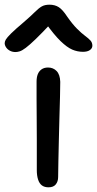

<svg xmlns="http://www.w3.org/2000/svg" viewBox="-65 -788 414 819"><path d="M142 11Q125 11 114 3Q103 -5 97.5 -22Q92 -39 92 -62Q92 -140 92 -195Q92 -250 91.5 -290.5Q91 -331 91 -366Q91 -401 91 -440Q91 -458 96 -471Q101 -484 112 -492Q123 -500 140 -500Q162 -500 176.5 -485Q191 -470 192 -439Q192 -417 191 -376.5Q190 -336 188.5 -287Q187 -238 186 -188.5Q185 -139 184 -98Q183 -57 183 -33Q183 -14 173 -1.5Q163 11 142 11ZM1 -566Q-12 -566 -22.5 -571.5Q-33 -577 -39 -586Q-45 -595 -45 -604Q-45 -611 -40 -619.5Q-35 -628 -18 -645Q-1 -662 37 -694Q67 -720 83.5 -736.5Q100 -753 113 -760.5Q126 -768 146 -768Q169 -768 185.5 -757.5Q202 -747 221 -718Q244 -685 263.5 -665.5Q283 -646 298 -635Q313 -624 321 -615Q329 -606 329 -593Q329 -582 318.5 -574.5Q308 -567 289 -567Q265 -567 243 -576.5Q221 -586 193.5 -612.5Q166 -639 128 -692H156Q114 -647 87.5 -621.5Q61 -596 45 -584Q29 -572 19 -569Q9 -566 1 -566Z"/></svg>

Font: Shantell Sans Light
Style: Regular
Weight: 400
Version: Version 1.011;[c5ecc13dd]